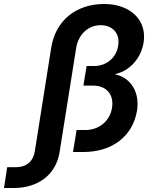

<svg xmlns="http://www.w3.org/2000/svg" viewBox="-144 -760 764 960"><path d="M-124 180H-75C49 180 137 111 154 0L237 -521C248 -588 297 -634 359 -634C420 -634 457 -592 447 -532C438 -471 388 -430 327 -430H289L273 -332H322C388 -332 427 -287 416 -221C406 -155 351 -110 284 -110H239L221 0H273C418 0 520 -80 541 -206C556 -297 511 -371 433 -388V-390C504 -405 561 -468 574 -547C592 -659 508 -740 377 -740C235 -740 133 -656 112 -521L30 -3C22 47 -12 76 -64 76H-108Z"/></svg>

Font: JetBrains Mono
Style: Bold Italic
Weight: 558
Italic angle: -9°
Monospace: yes
Designer: Philipp Nurullin, Konstantin Bulenkov
Foundry: JetBrains
Version: Version 2.305